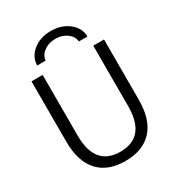

<svg xmlns="http://www.w3.org/2000/svg" viewBox="-221 -1081 1126 1225"><g transform="rotate(-30 342.0 -468.5)"><path d="M527.3 -799.8H463.9Q461.9 -836.9 426.8 -863.3Q391.6 -889.6 341.8 -889.6Q292 -889.6 256.8 -863.3Q221.7 -836.9 219.7 -799.8H157.2Q157.2 -860.4 209.5 -903.8Q261.7 -947.3 341.8 -947.3Q421.9 -947.3 474.6 -903.8Q527.3 -860.4 527.3 -799.8ZM530.3 -730.5H609.4V-287.1Q609.4 -140.6 540 -65.4Q470.7 9.8 341.8 9.8Q212.9 9.8 144 -65.4Q75.2 -140.6 75.2 -287.1V-730.5H157.2V-283.2Q157.2 -58.6 342.8 -57.6Q529.3 -57.6 530.3 -283.2Z"/></g></svg>

Font: Gen Shin Gothic Normal
Style: Regular
Weight: 300
Designer: [Source Han Sans]
Ryoko NISHIZUKA  (kana & ideographs); Paul D. Hunt (Latin, Greek & Cyrillic); Wenlong ZHANG  (bopomofo
Version: Version 1.002.20150607